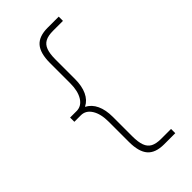

<svg xmlns="http://www.w3.org/2000/svg" viewBox="-268 -842 1025 1025"><g transform="rotate(-45 244.5 -330.0)"><path d="M319 110Q254 110 224.5 76Q195 42 195 -32V-185Q195 -244 173 -279Q151 -314 114 -314H65V-346H114Q151 -346 173 -381Q195 -416 195 -475V-628Q195 -702 224.5 -736Q254 -770 319 -770H403V-738H328Q291 -738 269.5 -726.5Q248 -715 238.5 -689.5Q229 -664 229 -620V-473Q229 -420 212 -383.5Q195 -347 163 -331V-329Q195 -313 212 -276.5Q229 -240 229 -187V-40Q229 3 238.5 29Q248 55 269.5 66.5Q291 78 328 78H403V110Z"/></g></svg>

Font: M PLUS 1 Thin ExtraLight
Style: Regular
Weight: 250
Version: Version 1.001